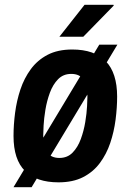

<svg xmlns="http://www.w3.org/2000/svg" viewBox="-20 -743 541 795"><path d="M222 12Q131 12 83.5 -35Q36 -82 36 -180Q36 -226 42.5 -276Q49 -326 64.5 -372.5Q80 -419 107.5 -456.5Q135 -494 177 -516Q219 -538 279 -538Q371 -538 418 -489.5Q465 -441 465 -343Q465 -297 458.5 -247Q452 -197 436.5 -151Q421 -105 393.5 -68Q366 -31 324 -9.5Q282 12 222 12ZM226 -89Q259 -89 280.5 -111Q302 -133 314.5 -167Q327 -201 333 -237.5Q339 -274 340.5 -303Q342 -332 342 -343Q342 -389 326 -413Q310 -437 275 -437Q242 -437 220.5 -415Q199 -393 186.5 -359Q174 -325 168 -288.5Q162 -252 160.5 -223Q159 -194 159 -183Q159 -137 175 -113Q191 -89 226 -89ZM36 32 391 -558H466L111 32ZM226 -591 330 -723H450L451 -720L325 -591Z"/></svg>

Font: Archivo Narrow
Style: Bold Italic
Weight: 700
Italic angle: -8°
Designer: Hector Gatti
Foundry: Omnibus-Type
Version: Version 3.002